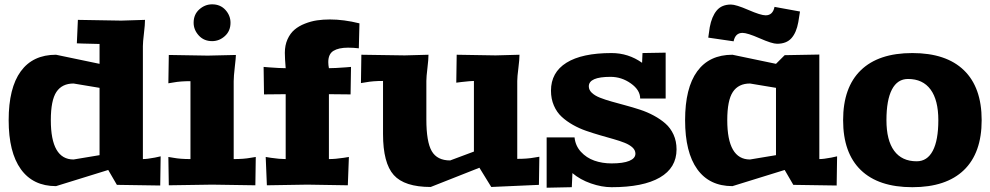

<svg xmlns="http://www.w3.org/2000/svg" viewBox="-20 -855 4575 887"><path d="M649.9 -763.2Q649.9 -741.2 645 -700.9Q640.1 -660.6 640.1 -642.1V-120.1Q659.7 -120.1 695.8 -127L722.2 -132.8L720.2 2L520 -1L480 -69.8L238.8 4.9Q132.8 4.9 76.4 -73.2Q20 -151.4 20 -299.8Q20 -448.7 75.9 -525.4Q131.8 -602.1 238.8 -602.1L439.9 -560.1V-651.9Q415.5 -651.9 361.8 -653.8L335 -654.8L339.8 -763.2L540 -759.8ZM214.8 -299.8Q214.8 -118.2 319.8 -118.2L439.9 -138.2V-449.2L319.8 -469.2Q266.6 -469.2 240.7 -430.4Q214.8 -391.6 214.8 -299.8Z M874.5 -750Q874.5 -788.1 900.6 -811.5Q926.8 -835 960 -835Q998 -835 1021.5 -809.1Q1044.9 -783.2 1044.9 -750Q1044.9 -711.9 1019 -688.5Q993.2 -665 960 -665Q921.9 -665 898.2 -691.2Q874.5 -717.3 874.5 -750ZM1069.8 -601.1Q1069.8 -589.4 1064.7 -545.4Q1059.6 -501.5 1059.6 -480V-120.1Q1106.4 -120.1 1137.7 -126L1161.6 -129.9L1159.7 1L960 -2L759.8 1L757.8 -129.9L781.7 -126Q813 -120.1 859.9 -120.1V-480Q813 -480 781.7 -474.1L757.8 -470.2L759.8 -601.1L939.9 -598.1Z M1640.6 -747.1 1637.7 -631.8Q1612.3 -634.8 1587.9 -634.8Q1544.4 -634.8 1520.5 -620.1Q1496.6 -605.5 1496.6 -567.9Q1496.6 -554.7 1499.5 -540Q1525.9 -540 1577.6 -543.9L1601.6 -545.9L1599.6 -418.9L1499.5 -419.9V-120.1Q1529.3 -120.1 1567.9 -126L1591.8 -129.9L1586.9 1Q1439.9 -2 1399.9 -2L1212.9 1L1207.5 -129.9L1231.4 -126Q1270.5 -120.1 1299.8 -120.1V-419.9L1199.7 -418.9L1197.8 -545.9L1221.7 -543.9Q1273.4 -540 1299.8 -540Q1295.9 -585.9 1295.9 -610.8Q1295.9 -646 1308.3 -673.6Q1320.8 -701.2 1340.8 -718Q1360.8 -734.9 1388.7 -745.8Q1416.5 -756.8 1444.6 -761Q1472.7 -765.1 1503.9 -765.1Q1568.4 -765.1 1640.6 -747.1Z M2379.9 -602.1Q2379.9 -580.6 2374.8 -540.3Q2369.6 -500 2369.6 -481V-121.1Q2416.5 -121.1 2447.8 -127L2471.7 -130.9L2469.7 -1L2249.5 8.8L2194.8 -80.1L1969.7 8.8Q1848.6 8.8 1799.1 -46.4Q1749.5 -101.6 1749.5 -235.8V-481Q1703.1 -481 1671.9 -475.1L1647.5 -471.2L1649.4 -602.1L1849.6 -599.1L1959.5 -602.1Q1959.5 -580.6 1954.6 -540.3Q1949.7 -500 1949.7 -481V-303.2Q1949.7 -199.7 1974.6 -156.7Q1999.5 -113.8 2059.6 -113.8L2169.4 -154.8V-481Q2154.8 -481 2111.8 -476.1L2087.9 -473.1L2089.8 -602.1L2269.5 -599.1Z M3055.2 -611.8V-399.9H2937.5Q2937.5 -439 2894.5 -469.5Q2851.6 -500 2800.3 -500Q2700.2 -500 2700.2 -456.1Q2700.2 -439.5 2714.1 -426.3Q2728 -413.1 2751.5 -403.8Q2774.9 -394.5 2805.2 -386Q2835.4 -377.4 2869.1 -368.4Q2902.8 -359.4 2936.5 -348.4Q2970.2 -337.4 3000.5 -321Q3030.8 -304.7 3054.2 -284.2Q3077.6 -263.7 3091.6 -233.2Q3105.5 -202.6 3105.5 -165Q3105.5 -79.6 3028.3 -34.9Q2951.2 9.8 2805.2 9.8Q2759.8 9.8 2710 -7.6Q2660.2 -24.9 2624.5 -55.2L2621.6 9.8L2505.4 12.2V-220.2H2634.3Q2638.2 -181.6 2663.6 -153.8Q2689 -126 2725.6 -113Q2762.2 -100.1 2805.2 -100.1Q2858.9 -100.1 2887.2 -111.8Q2915.5 -123.5 2915.5 -145Q2915.5 -161.1 2902.1 -173.6Q2888.7 -186 2866.2 -195.1Q2843.8 -204.1 2814.5 -212.4Q2785.2 -220.7 2752.9 -230Q2720.7 -239.3 2688.2 -250.5Q2655.8 -261.7 2626.5 -278.3Q2597.2 -294.9 2574.7 -315.7Q2552.2 -336.4 2538.8 -367.4Q2525.4 -398.4 2525.4 -436Q2525.4 -520.5 2596.9 -565.2Q2668.5 -609.9 2805.2 -609.9Q2882.8 -609.9 2946.3 -564.9L2948.2 -609.9Z M3558.1 -823.2 3675.8 -801.8 3668 -752.9Q3659.2 -704.1 3636.2 -678.5Q3613.3 -652.8 3569.8 -652.8Q3546.9 -652.8 3489.7 -678Q3432.6 -703.1 3410.2 -703.1Q3377 -703.1 3369.1 -664.1L3252 -681.2L3258.8 -729Q3268.1 -778.8 3291 -806.4Q3314 -834 3356.9 -834Q3379.9 -834 3437.3 -809.1Q3494.6 -784.2 3517.1 -784.2Q3550.3 -784.2 3558.1 -823.2ZM3765.1 -603V-120.1Q3784.7 -120.1 3820.8 -127L3847.2 -132.8L3845.2 2L3645 -1L3605 -69.8L3363.8 4.9Q3257.3 4.9 3201.2 -73.2Q3145 -151.4 3145 -299.8Q3145 -448.7 3200.9 -525.4Q3256.8 -602.1 3363.8 -602.1L3564.9 -560.1L3605 -600.1ZM3564.9 -449.2 3444.8 -469.2Q3391.6 -469.2 3365.7 -430.4Q3339.8 -391.6 3339.8 -299.8Q3339.8 -118.2 3444.8 -118.2L3564.9 -138.2Z M4433.1 -530.5Q4515.1 -451.2 4515.1 -299.8Q4515.1 -148.4 4433.1 -69.3Q4351.1 9.8 4194.8 9.8Q4038.6 9.8 3956.8 -69.3Q3875 -148.4 3875 -299.8Q3875 -451.2 3956.8 -530.5Q4038.6 -609.9 4194.8 -609.9Q4351.1 -609.9 4433.1 -530.5ZM4174.8 -490.2Q4126 -490.2 4100.6 -441.7Q4075.2 -393.1 4075.2 -299.8Q4075.2 -207 4110.8 -158.4Q4146.5 -109.9 4214.8 -109.9Q4263.7 -109.9 4289.3 -158.4Q4314.9 -207 4314.9 -299.8Q4314.9 -392.6 4279.1 -441.4Q4243.2 -490.2 4174.8 -490.2Z"/></svg>

Font: Zantroke
Style: Regular
Weight: 500
Foundry: gluk
Version: Version 0.36